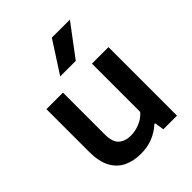

<svg xmlns="http://www.w3.org/2000/svg" viewBox="-225 -940 1080 1080"><g transform="rotate(-45 315.5 -399.5)"><path d="M265 9Q206.5 9 161.8 -12.5Q117 -34 91.5 -81.2Q66 -128.5 66 -206V-545H197.5V-213.5Q197.5 -151.5 224.8 -127.5Q252 -103.5 297 -103.5Q331 -103.5 366.8 -117.5Q402.5 -131.5 428 -161V-545H559.5V0H451L442 -56.5H436Q365 9 265 9ZM251 -620.5 372 -808H515.5L375 -620.5Z"/></g></svg>

Font: Encode Sans Semi Expanded SemiBold
Style: Regular
Weight: 600
Width: 6
Designer: Multiple Designers
Foundry: Impallari Type
Version: Version 3.000; ttfautohint (v1.8.3) -l 8 -r 50 -G 200 -x 14 